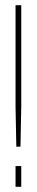

<svg xmlns="http://www.w3.org/2000/svg" viewBox="-20 -721 142 741"><path d="M43 -155 40 -308V-701H62V-308L59 -155ZM40 -80H62V0H40Z"/></svg>

Font: TypoPRO Bebas Neue
Style: Regular
Weight: 300
Designer: Ryoichi Tsunekawa
Foundry: Ryoichi Tsunekawa
Version: Version 001.003